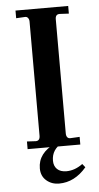

<svg xmlns="http://www.w3.org/2000/svg" viewBox="-54 -631 425 824"><g transform="rotate(-5 158.5 -219.0)"><path d="M45 0V-33L83 -31Q101 -31 101 -53V-545Q101 -554 96 -560.5Q91 -567 82 -566L45 -564V-597H272V-564L234 -566H232Q214 -566 214 -545V-53Q214 -42 219 -36Q224 -30 234 -31L272 -33V0ZM167 159Q135 159 112.5 139.5Q90 120 90 87Q90 21 165 -14H196Q149 10 149 59Q149 82 163 95.5Q177 109 203 109Q239 109 273 84L285 99Q234 159 167 159Z"/></g></svg>

Font: UnnaMedium
Style: Regular
Weight: 500
Designer: Jorge de Buen Unna
Foundry: Omnibus-Type
Version: Version 2.008;hotconv 1.0.109;makeotfexe 2.5.65596